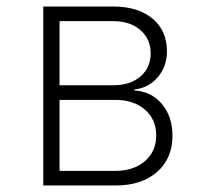

<svg xmlns="http://www.w3.org/2000/svg" viewBox="-20 -570 640 590"><path d="M113 0V-550H328Q404 -550 448.5 -513Q493 -476 493 -412Q493 -366 465 -333Q437 -300 393 -295V-292Q445 -289 477.5 -250.5Q510 -212 510 -153Q510 -83 462.5 -41.5Q415 0 335 0ZM163 -308H328Q380 -308 411.5 -335Q443 -362 443 -406Q443 -450 411.5 -477.5Q380 -505 328 -505H163ZM163 -45H335Q391 -45 425.5 -75Q460 -105 460 -154Q460 -203 425.5 -233Q391 -263 335 -263H163Z"/></svg>

Font: Pitagon Sans Mono Thin
Style: Regular
Weight: 100
Monospace: yes
Designer: Travis Tran
Foundry: Pitagon
Version: Version 1.001; ttfautohint (v1.8.4.7-5d5b);gftools[0.9.26]